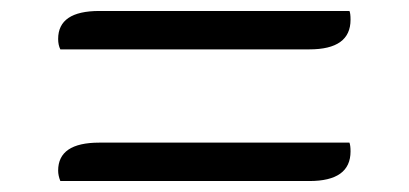

<svg xmlns="http://www.w3.org/2000/svg" viewBox="-20 -576 746 350"><path d="M161 -556H617Q619 -552 619 -540Q619 -486 544 -486H90Q86 -494 86 -505Q86 -556 161 -556ZM161 -316H617Q619 -311 619 -300Q619 -246 544 -246H90Q86 -256 86 -265Q86 -316 161 -316Z"/></svg>

Font: Laila
Style: Regular
Weight: 400
Designer: Hitesh Malaviya
Foundry: Indian Type Foundry
Version: Version 1.302;PS 1.0;hotconv 1.0.78;makeotf.lib2.5.61930; tt